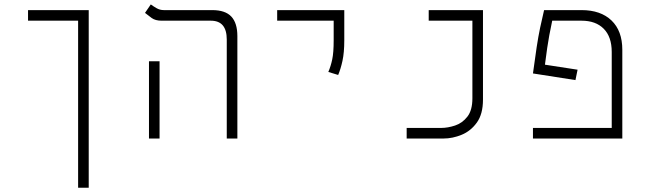

<svg xmlns="http://www.w3.org/2000/svg" viewBox="-20 -632 2970 876"><path d="M384.8 224.6H336.4V-537.6H107.9V-585.9H384.8Z M1014.6 0V-451.7Q1014.6 -537.6 941.9 -537.6H717.3Q689 -537.6 672.1 -549.8Q655.3 -562 641.6 -573.2L668 -611.8Q679.2 -603.5 694.3 -594.7Q709.5 -585.9 727.5 -585.9H948.2Q1007.8 -585.9 1035.4 -556.4Q1063 -526.9 1063 -467.3V0ZM659.7 0V-352.5H708V0Z M1522.9 -290 1478 -303.7Q1489.3 -330.1 1495.8 -361.1Q1502.4 -392.1 1502.4 -448.2V-537.6H1244.6V-585.9H1550.8V-448.2Q1550.8 -392.1 1542.5 -354.2Q1534.2 -316.4 1522.9 -290Z M1835.4 0V-48.3H1992.7Q2022.9 -48.3 2056.2 -59.3Q2089.4 -70.3 2112.3 -99.6Q2135.3 -128.9 2135.3 -183.6V-537.6H1936V-585.9H2183.6V-177.7Q2183.6 -111.8 2155.8 -73Q2127.9 -34.2 2086.4 -17.1Q2044.9 0 2003.4 0Z M2615.2 -314 2605.5 -266.6 2411.6 -296.9Q2420.9 -367.2 2428.5 -416.5Q2436 -465.8 2444.3 -505.4Q2452.6 -544.9 2462.4 -585.9H2633.3Q2720.7 -585.9 2770 -538.6Q2819.3 -491.2 2819.3 -404.8V0H2411.6V-48.3H2771V-395Q2771 -463.9 2734.6 -500.7Q2698.2 -537.6 2633.3 -537.6H2499.5Q2495.1 -518.6 2486.1 -470.7Q2477.1 -422.9 2466.3 -336.9Z"/></svg>

Font: Cascadia Mono ExtraLight
Style: Regular
Weight: 200
Monospace: yes
Designer: Aaron Bell
Foundry: Saja Typeworks
Version: Version 2404.023; ttfautohint (v1.8.4)